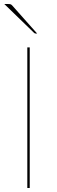

<svg xmlns="http://www.w3.org/2000/svg" viewBox="-20 -936 284 956"><path d="M1.5 0ZM128 0H116V-700H128ZM19.5 -916Q28 -916 32.2 -914.8Q36.5 -913.5 40.5 -909L165 -769H159Q156.5 -769 154.2 -769.5Q152 -770 150 -772L1.5 -916Z"/></svg>

Font: Lato Hairline
Style: Regular
Weight: 100
Designer: Lukasz Dziedzic
Foundry: tyPoland Lukasz Dziedzic
Version: Version 2.007; 2014-02-27